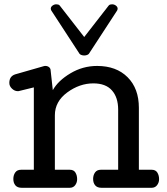

<svg xmlns="http://www.w3.org/2000/svg" viewBox="-20 -894 793 914"><path d="M24.4 0ZM380.9 -629.9Q374 -629.9 367.7 -632.1Q361.3 -634.3 358.4 -638.2L226.6 -840.3Q224.1 -843.3 222.9 -846.4Q221.7 -849.6 221.7 -852.5Q221.7 -861.3 230 -867.4Q238.3 -873.5 248 -873.5Q252.4 -873.5 257.1 -872.3Q261.7 -871.1 264.6 -867.2L380.9 -717.8L497.1 -867.2Q500 -871.1 504.6 -872.3Q509.3 -873.5 513.7 -873.5Q523.4 -873.5 531.7 -867.4Q540 -861.3 540 -852.5Q540 -849.6 538.8 -846.4Q537.6 -843.3 535.2 -840.3L403.3 -638.2Q400.4 -634.3 394 -632.1Q387.7 -629.9 380.9 -629.9ZM424.3 -497.1Q358.9 -497.1 300 -453.9Q241.2 -410.6 241.2 -345.2V-85.9H312.5Q331.1 -85.9 339.1 -72.5Q347.2 -59.1 347.2 -41Q347.2 -24.9 337.9 -12.5Q328.6 0 311.5 0H83.5Q63 0 53.2 -11.7Q43.5 -23.4 43.5 -42Q43.5 -60.1 52.5 -73Q61.5 -85.9 80.6 -85.9H141.1V-478L71.3 -460.9Q70.3 -460.4 68.6 -460.2Q66.9 -460 64.5 -460Q49.8 -460 37.1 -471.9Q24.4 -483.9 24.4 -499Q24.4 -515.6 31.5 -525.6Q38.6 -535.6 52.2 -540L188.5 -579.1Q190.4 -579.1 190.9 -579.6Q191.4 -580.1 193.4 -580.1H196.3Q206.5 -580.1 213.9 -574Q221.2 -567.9 221.2 -557.1L231.4 -464.8Q256.3 -509.8 315.2 -544.9Q374 -580.1 442.4 -580.1Q533.7 -580.1 587.4 -526.4Q641.1 -472.7 641.1 -380.9V-85.9H702.1Q720.7 -85.9 729 -72.5Q737.3 -59.1 737.3 -41Q737.3 -24.9 727.8 -12.5Q718.3 0 701.2 0H463.4Q442.9 0 433.1 -11.7Q423.3 -23.4 423.3 -42Q423.3 -60.1 432.4 -73Q441.4 -85.9 460.4 -85.9H542.5V-372.1Q542.5 -430.2 512.9 -463.6Q483.4 -497.1 424.3 -497.1Z"/></svg>

Font: Cutive
Style: Regular
Weight: 400
Designer: Vernon Adams
Version: Version 1.002